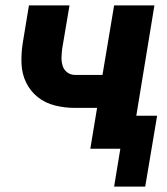

<svg xmlns="http://www.w3.org/2000/svg" viewBox="-20 -550 616 710"><path d="M402 140H517L561 -122H484L551 -530H402L359 -273H257Q241 -273 228.5 -282.5Q216 -292 211.5 -307Q207 -322 207.5 -338Q208 -354 210 -370L237 -530H87L64 -390Q58 -352 59.5 -314.5Q61 -277 76.5 -245Q92 -213 119.5 -191Q147 -169 183 -160Q219 -151 257 -151H339L314 0H425Z"/></svg>

Font: Iosevka Sparkle Heavy
Style: Italic
Weight: 900
Italic angle: -9°
Designer: Belleve Invis
Foundry: Belleve Invis
Version: Version 4.5.0; ttfautohint (v1.8.3)